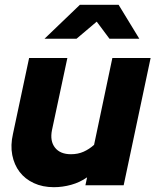

<svg xmlns="http://www.w3.org/2000/svg" viewBox="-20 -770 646 798"><path d="M23 0ZM260 -529Q244 -454 228 -379Q212 -304 196 -229Q187 -184 208.5 -156.5Q230 -129 275 -129Q304 -129 327.5 -139.5Q351 -150 371 -168Q390 -259 409 -348.5Q428 -438 447 -529H606Q578 -396 550 -264.5Q522 -133 494 0H335Q337 -8 338.5 -16.5Q340 -25 342 -33Q312 -12 276 -2Q240 8 204 8Q157 8 120.5 -9Q84 -26 61.5 -55.5Q39 -85 31 -125.5Q23 -166 34 -214Q51 -293 67.5 -371.5Q84 -450 101 -529ZM435 -609 382 -680 298 -609H165L312 -750H473L559 -609Z"/></svg>

Font: Rosa Sans Black
Style: Italic
Weight: 900
Italic angle: -12°
Designer: Pentagram / MCKL
Foundry: Pentagram / MCKL
Version: Version 1.005;September 16, 2019;FontCreator 11.5.0.2425 64-